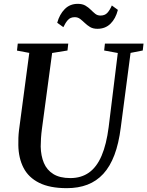

<svg xmlns="http://www.w3.org/2000/svg" viewBox="-20 -970 768 1000"><path d="M660 -694.5 609 -306Q598.5 -222.5 575.8 -162.5Q553 -102.5 518 -64.5Q483 -26.5 435.5 -8.2Q388 10 328 10Q239.5 10 184 -17.8Q128.5 -45.5 102.5 -96Q76.5 -146.5 75.5 -214Q75 -232.5 75.8 -252Q76.5 -271.5 79 -292L132.5 -694.5L68.5 -706.5L72.5 -743H335.5L331.5 -707L251.5 -694L198.5 -299.5Q195 -273.5 193.5 -250Q192 -226.5 192 -206.5Q193 -158.5 208.5 -121.5Q224 -84.5 257.8 -63.5Q291.5 -42.5 346.5 -42.5Q403 -42.5 443.5 -71.2Q484 -100 509.2 -159Q534.5 -218 546 -308.5L593.5 -694L522.5 -707L526.5 -743H727.5L723.5 -707ZM487.5 -820Q464.5 -820 449.2 -829.2Q434 -838.5 421.8 -850.2Q409.5 -862 397.5 -871.2Q385.5 -880.5 369.5 -880.5Q346.5 -880.5 333.5 -865.8Q320.5 -851 310 -828.5L278 -851.5Q290 -895 317 -922.5Q344 -950 385 -950Q409 -950 424.8 -940.8Q440.5 -931.5 452.5 -919.5Q464.5 -907.5 476 -898.2Q487.5 -889 503.5 -889Q526 -889 539 -903Q552 -917 562.5 -941.5L594 -918.5Q582.5 -873 555.5 -846.5Q528.5 -820 487.5 -820Z"/></svg>

Font: Merriweather 60pt Medium
Style: Italic
Weight: 500
Italic angle: -7.8°
Version: Version 2.101